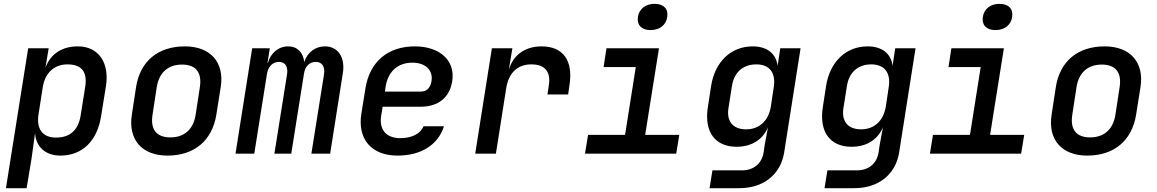

<svg xmlns="http://www.w3.org/2000/svg" viewBox="-20 -802 6040 1002"><path d="M11 180H119L145 23L163 -108C167 -36 217 10 295 10C409 10 488 -66 508 -198L533 -353C552 -477 493 -560 386 -560C303 -560 243 -520 217 -448L234 -550H127ZM272 -84C203 -84 169 -128 181 -205L203 -346C215 -422 263 -466 332 -466C402 -466 437 -431 425 -351L401 -200C388 -119 342 -84 272 -84Z M854 10C994 10 1087 -68 1109 -203L1132 -348C1152 -476 1079 -560 945 -560C804 -560 711 -482 690 -347L668 -203C648 -74 720 10 854 10ZM869 -85C797 -85 764 -126 776 -203L798 -347C810 -424 858 -465 930 -465C1002 -465 1035 -424 1023 -347L1001 -203C989 -126 941 -85 869 -85Z M1209 0H1307L1373 -415C1379 -455 1403 -479 1436 -479C1469 -479 1484 -454 1478 -414L1412 0H1500L1566 -415C1571 -455 1595 -479 1628 -479C1661 -479 1677 -454 1671 -414L1605 0H1703L1769 -419C1783 -502 1744 -560 1676 -560C1625 -560 1583 -528 1568 -478C1562 -528 1532 -560 1484 -560C1433 -560 1392 -525 1378 -473H1376L1388 -550H1296Z M2054 10C2178 10 2266 -46 2297 -143H2190C2175 -104 2129 -81 2069 -81C1995 -81 1956 -126 1970 -203L1977 -245H2175C2266 -245 2327 -292 2340 -379C2357 -486 2275 -560 2145 -560C2004 -560 1909 -480 1887 -340L1866 -210C1844 -75 1920 10 2054 10ZM1989 -324 1992 -347C2004 -428 2055 -475 2132 -475C2200 -475 2241 -436 2232 -379C2225 -339 2204 -324 2175 -324Z M2460 0H2568L2622 -343C2635 -422 2681 -466 2753 -466C2823 -466 2856 -429 2844 -355L2837 -309H2945L2952 -358C2972 -486 2919 -560 2806 -560C2721 -560 2659 -515 2637 -442H2636L2654 -550H2547Z M3375 -645C3422 -645 3456 -671 3462 -713C3469 -755 3444 -782 3396 -782C3349 -782 3315 -755 3309 -713C3303 -671 3328 -645 3375 -645ZM3033 0H3509L3525 -98H3347L3419 -550H3145L3130 -452H3298L3242 -98H3049Z M3683 180H3839C3964 180 4053 109 4072 -4L4158 -550H4052L4038 -458C4031 -522 3983 -560 3908 -560C3795 -560 3711 -480 3691 -353L3674 -242C3654 -114 3712 -36 3824 -36C3902 -36 3961 -73 3988 -138L3971 -47L3965 -6C3956 51 3913 87 3853 87H3698ZM3874 -127C3804 -127 3770 -170 3782 -240L3800 -354C3811 -424 3857 -466 3927 -466C3996 -466 4030 -422 4018 -347L4003 -247C3991 -171 3942 -127 3874 -127Z M4283 180H4439C4564 180 4653 109 4672 -4L4758 -550H4652L4638 -458C4631 -522 4583 -560 4508 -560C4395 -560 4311 -480 4291 -353L4274 -242C4254 -114 4312 -36 4424 -36C4502 -36 4561 -73 4588 -138L4571 -47L4565 -6C4556 51 4513 87 4453 87H4298ZM4474 -127C4404 -127 4370 -170 4382 -240L4400 -354C4411 -424 4457 -466 4527 -466C4596 -466 4630 -422 4618 -347L4603 -247C4591 -171 4542 -127 4474 -127Z M5175 -645C5222 -645 5256 -671 5262 -713C5269 -755 5244 -782 5196 -782C5149 -782 5115 -755 5109 -713C5103 -671 5128 -645 5175 -645ZM4833 0H5309L5325 -98H5147L5219 -550H4945L4930 -452H5098L5042 -98H4849Z M5654 10C5794 10 5887 -68 5909 -203L5932 -348C5952 -476 5879 -560 5745 -560C5604 -560 5511 -482 5490 -347L5468 -203C5448 -74 5520 10 5654 10ZM5669 -85C5597 -85 5564 -126 5576 -203L5598 -347C5610 -424 5658 -465 5730 -465C5802 -465 5835 -424 5823 -347L5801 -203C5789 -126 5741 -85 5669 -85Z"/></svg>

Font: JetBrains Mono SemiBold
Style: Italic
Weight: 472
Italic angle: -9°
Monospace: yes
Designer: Philipp Nurullin, Konstantin Bulenkov
Foundry: JetBrains
Version: Version 2.305